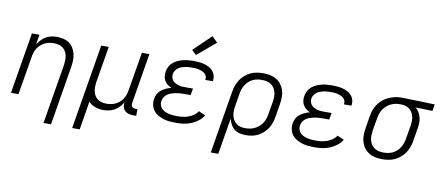

<svg xmlns="http://www.w3.org/2000/svg" viewBox="-81 -1103 3771 1637"><g transform="rotate(10 1805.0 -284.5)"><path d="M353 205 439 -312Q442 -332 442.5 -353Q443 -374 439 -393.5Q435 -413 425 -430Q415 -447 399.5 -458.5Q384 -470 364 -475Q344 -480 323 -480Q323 -480 323 -480Q323 -480 323 -480Q303 -480 283.5 -476.5Q264 -473 245.5 -464Q227 -455 211 -441Q195 -427 183.5 -410Q172 -393 165.5 -374Q159 -355 156 -335L100 0H35L123 -530H188L174 -443Q187 -465 205 -484Q223 -503 245 -515.5Q267 -528 291.5 -533Q316 -538 340 -538Q369 -538 397 -531Q425 -524 447 -508Q469 -492 483 -468Q497 -444 503 -417Q509 -390 508 -360.5Q507 -331 502 -302L418 205Z M601 205 723 -530H788L736 -218Q733 -198 732.5 -177Q732 -156 736 -136.5Q740 -117 750 -100Q760 -83 775.5 -71.5Q791 -60 811 -55Q831 -50 852 -50Q852 -50 852.5 -50Q853 -50 853 -50Q872 -50 891.5 -53.5Q911 -57 930 -66Q949 -75 964.5 -89Q980 -103 991.5 -120Q1003 -137 1009.5 -156Q1016 -175 1019 -195L1075 -530H1140L1068 -94Q1067 -85 1068 -76.5Q1069 -68 1074.5 -61.5Q1080 -55 1088 -52.5Q1096 -50 1105 -50H1121V8H1095Q1075 8 1055.5 3Q1036 -2 1022.5 -15Q1009 -28 1004 -47.5Q999 -67 1002 -87Q989 -65 970.5 -46Q952 -27 930 -14.5Q908 -2 883.5 3Q859 8 835 8Q798 8 764 -4Q730 -16 707 -42L666 205Z M1466 8Q1438 8 1410 5.5Q1382 3 1356.5 -5Q1331 -13 1308 -26Q1285 -39 1269 -59.5Q1253 -80 1247 -107Q1241 -134 1246 -162Q1249 -184 1260 -204.5Q1271 -225 1290 -239.5Q1309 -254 1330 -263.5Q1351 -273 1374 -279Q1355 -287 1339.5 -299.5Q1324 -312 1314 -329Q1304 -346 1301.5 -367Q1299 -388 1303 -409Q1306 -431 1317.5 -452Q1329 -473 1347 -488.5Q1365 -504 1387 -513.5Q1409 -523 1431 -528.5Q1453 -534 1475.5 -536Q1498 -538 1520 -538Q1544 -538 1567 -536Q1590 -534 1612 -528.5Q1634 -523 1654 -512.5Q1674 -502 1688.5 -486.5Q1703 -471 1710 -449Q1717 -427 1714 -404Q1713 -402 1712.5 -399.5Q1712 -397 1712 -396H1647Q1648 -397 1648 -398Q1648 -399 1648 -400Q1651 -415 1645.5 -428.5Q1640 -442 1629.5 -451Q1619 -460 1606 -465.5Q1593 -471 1579 -474.5Q1565 -478 1550 -479Q1535 -480 1520 -480Q1505 -480 1489.5 -479Q1474 -478 1459 -475Q1444 -472 1429 -466.5Q1414 -461 1400.5 -451.5Q1387 -442 1378 -428Q1369 -414 1366 -399Q1364 -383 1367.5 -368Q1371 -353 1380.5 -341.5Q1390 -330 1403.5 -323Q1417 -316 1431.5 -311.5Q1446 -307 1462 -306Q1478 -305 1494 -305H1557L1547 -247H1485Q1467 -247 1449.5 -245.5Q1432 -244 1415 -240.5Q1398 -237 1380.5 -231Q1363 -225 1348 -214.5Q1333 -204 1323 -188Q1313 -172 1310 -154Q1307 -136 1312.5 -118.5Q1318 -101 1330 -88.5Q1342 -76 1358.5 -68.5Q1375 -61 1392.5 -57Q1410 -53 1428.5 -51.5Q1447 -50 1466 -50Q1489 -50 1513 -53Q1537 -56 1560.5 -64.5Q1584 -73 1605.5 -87.5Q1627 -102 1641 -124L1699 -98Q1681 -69 1653 -47.5Q1625 -26 1594 -13.5Q1563 -1 1530.5 3.5Q1498 8 1466 8ZM1532 -591 1493 -629 1644 -774 1692 -726Z M1801 205 1891 -338Q1895 -365 1904.5 -391.5Q1914 -418 1930 -442Q1946 -466 1968.5 -485.5Q1991 -505 2017 -517Q2043 -529 2070.5 -533.5Q2098 -538 2125 -538Q2155 -538 2185 -532Q2215 -526 2239.5 -511Q2264 -496 2281.5 -473Q2299 -450 2307.5 -422Q2316 -394 2315.5 -363.5Q2315 -333 2310 -302L2292 -192Q2288 -166 2279.5 -140Q2271 -114 2256 -90Q2241 -66 2219.5 -46.5Q2198 -27 2173 -14.5Q2148 -2 2121.5 3Q2095 8 2068 8Q2040 8 2014 1.5Q1988 -5 1968 -21.5Q1948 -38 1936 -61Q1924 -84 1918 -109L1866 205ZM2053 -50Q2074 -50 2094.5 -53.5Q2115 -57 2134.5 -66.5Q2154 -76 2171 -90.5Q2188 -105 2199.5 -123Q2211 -141 2218 -161Q2225 -181 2228 -202L2247 -312Q2250 -333 2250.5 -354Q2251 -375 2246 -395Q2241 -415 2230 -432Q2219 -449 2202.5 -460Q2186 -471 2165.5 -475.5Q2145 -480 2124 -480Q2104 -480 2083.5 -476.5Q2063 -473 2044 -463.5Q2025 -454 2009 -439Q1993 -424 1982 -406Q1971 -388 1964.5 -368.5Q1958 -349 1955 -329L1938 -225Q1934 -204 1933 -182.5Q1932 -161 1936 -141Q1940 -121 1950 -103Q1960 -85 1975.5 -72.5Q1991 -60 2011.5 -55Q2032 -50 2053 -50Z M2666 8Q2638 8 2610 5.5Q2582 3 2556.5 -5Q2531 -13 2508 -26Q2485 -39 2469 -59.5Q2453 -80 2447 -107Q2441 -134 2446 -162Q2449 -184 2460 -204.5Q2471 -225 2490 -239.5Q2509 -254 2530 -263.5Q2551 -273 2574 -279Q2555 -287 2539.5 -299.5Q2524 -312 2514 -329Q2504 -346 2501.5 -367Q2499 -388 2503 -409Q2506 -431 2517.5 -452Q2529 -473 2547 -488.5Q2565 -504 2587 -513.5Q2609 -523 2631 -528.5Q2653 -534 2675.5 -536Q2698 -538 2720 -538Q2744 -538 2767 -536Q2790 -534 2812 -528.5Q2834 -523 2854 -512.5Q2874 -502 2888.5 -486.5Q2903 -471 2910 -449Q2917 -427 2914 -404Q2913 -402 2912.5 -399.5Q2912 -397 2912 -396H2847Q2848 -397 2848 -398Q2848 -399 2848 -400Q2851 -415 2845.5 -428.5Q2840 -442 2829.5 -451Q2819 -460 2806 -465.5Q2793 -471 2779 -474.5Q2765 -478 2750 -479Q2735 -480 2720 -480Q2705 -480 2689.5 -479Q2674 -478 2659 -475Q2644 -472 2629 -466.5Q2614 -461 2600.5 -451.5Q2587 -442 2578 -428Q2569 -414 2566 -399Q2564 -383 2567.5 -368Q2571 -353 2580.5 -341.5Q2590 -330 2603.5 -323Q2617 -316 2631.5 -311.5Q2646 -307 2662 -306Q2678 -305 2694 -305H2757L2747 -247H2685Q2667 -247 2649.5 -245.5Q2632 -244 2615 -240.5Q2598 -237 2580.5 -231Q2563 -225 2548 -214.5Q2533 -204 2523 -188Q2513 -172 2510 -154Q2507 -136 2512.5 -118.5Q2518 -101 2530 -88.5Q2542 -76 2558.5 -68.5Q2575 -61 2592.5 -57Q2610 -53 2628.5 -51.5Q2647 -50 2666 -50Q2689 -50 2713 -53Q2737 -56 2760.5 -64.5Q2784 -73 2805.5 -87.5Q2827 -102 2841 -124L2899 -98Q2881 -69 2853 -47.5Q2825 -26 2794 -13.5Q2763 -1 2730.5 3.5Q2698 8 2666 8Z M3250 8Q3220 8 3190 2Q3160 -4 3135.5 -19Q3111 -34 3093.5 -57Q3076 -80 3067.5 -108Q3059 -136 3059.5 -166.5Q3060 -197 3065 -228L3083 -338Q3087 -365 3096.5 -391Q3106 -417 3122.5 -440.5Q3139 -464 3161.5 -483Q3184 -502 3210 -513.5Q3236 -525 3263 -531.5Q3290 -538 3317 -538Q3321 -538 3325 -538Q3329 -538 3333 -538L3610 -530L3601 -472L3454 -476Q3472 -462 3484 -442Q3496 -422 3502 -399Q3508 -376 3507.5 -351.5Q3507 -327 3502 -302L3484 -192Q3480 -165 3470.5 -138.5Q3461 -112 3445 -88Q3429 -64 3406.5 -44.5Q3384 -25 3358 -13Q3332 -1 3304.5 3.5Q3277 8 3250 8ZM3251 -50Q3271 -50 3291.5 -53.5Q3312 -57 3331 -66.5Q3350 -76 3366 -91Q3382 -106 3393 -124Q3404 -142 3410.5 -162Q3417 -182 3420 -202L3439 -312Q3442 -331 3443 -351Q3444 -371 3440 -390Q3436 -409 3427.5 -425.5Q3419 -442 3405 -454Q3391 -466 3372.5 -472.5Q3354 -479 3335 -480H3323Q3320 -480 3317.5 -480Q3315 -480 3312 -480Q3293 -480 3273 -475Q3253 -470 3234.5 -460.5Q3216 -451 3200.5 -436.5Q3185 -422 3174 -404.5Q3163 -387 3156.5 -367.5Q3150 -348 3147 -328L3128 -218Q3125 -197 3124.5 -176Q3124 -155 3129 -135Q3134 -115 3145 -98Q3156 -81 3172.5 -70Q3189 -59 3209.5 -54.5Q3230 -50 3251 -50Z"/></g></svg>

Font: Iosevka Curly Light Extended
Style: Italic
Weight: 300
Width: 7
Italic angle: -9°
Monospace: yes
Designer: Belleve Invis
Foundry: Belleve Invis
Version: Version 11.1.0; ttfautohint (v1.8.3)